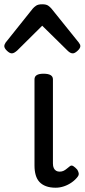

<svg xmlns="http://www.w3.org/2000/svg" viewBox="-67 -859 395 896"><path d="M193 17Q167 17 148 10Q129 3 117 -10Q105 -23 99.5 -42.5Q94 -62 94 -86V-489Q94 -502 104.5 -508.5Q115 -515 136 -515Q158 -515 169 -508.5Q180 -502 180 -489V-96Q180 -83 184 -74.5Q188 -66 195 -62Q202 -58 211 -58Q222 -58 230 -62Q238 -66 245 -72Q252 -78 260 -84Q267 -89 275.5 -83.5Q284 -78 293 -68Q298 -61 300 -52Q302 -43 296 -35Q285 -20 268 -8Q251 4 231.5 10.5Q212 17 193 17ZM-12 -610Q-22 -610 -34.5 -622Q-47 -634 -47 -644Q-47 -647 -46 -650Q-45 -653 -41 -660L86 -819Q92 -826 101.5 -832.5Q111 -839 130 -839Q149 -839 158 -832.5Q167 -826 173 -819L301 -660Q306 -653 307 -650Q308 -647 308 -644Q308 -634 295 -622Q282 -610 273 -610Q266 -610 260 -613.5Q254 -617 248 -623L130 -739L13 -623Q6 -617 0 -613.5Q-6 -610 -12 -610Z"/></svg>

Font: Playwrite BR
Style: Regular
Weight: 400
Designer: Veronika Burian, José Scaglione
Foundry: TypeTogether
Version: Version 1.002